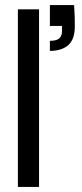

<svg xmlns="http://www.w3.org/2000/svg" viewBox="-20 -742 327 762"><path d="M51 0V-705H135V0ZM178 -540V-580Q204 -580 215 -589.5Q226 -599 226 -618V-639H178V-722H274Q276 -696 276.5 -677Q277 -658 277 -638Q277 -586 251 -563Q225 -540 178 -540Z"/></svg>

Font: DM Sans 36pt
Style: Regular
Weight: 400
Designer: Colophon Foundry, Jonny Pinhorn
Foundry: Colophon Foundry
Version: Version 4.004;gftools[0.9.30]